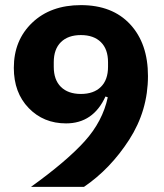

<svg xmlns="http://www.w3.org/2000/svg" viewBox="-20 -730 640 750"><path d="M558 -433Q558 -298 484.5 -184Q411 -70 308 0H101Q240 -100 310.5 -178Q381 -256 401 -350L392 -353Q344 -248 238 -248Q150 -248 92 -308Q34 -368 34 -465Q34 -573 106 -641.5Q178 -710 296 -710Q419 -710 488.5 -635Q558 -560 558 -433ZM402 -469V-487Q402 -538 374 -565.5Q346 -593 296 -593Q246 -593 218 -565.5Q190 -538 190 -487V-469Q190 -418 218 -390.5Q246 -363 296 -363Q346 -363 374 -390.5Q402 -418 402 -469Z"/></svg>

Font: Aneliza
Style: Bold
Weight: 700
Designer: Mike Abbink, Paul van der Laan, Pieter van Rosmalen
Foundry: Bold Monday
Version: Version 3.0